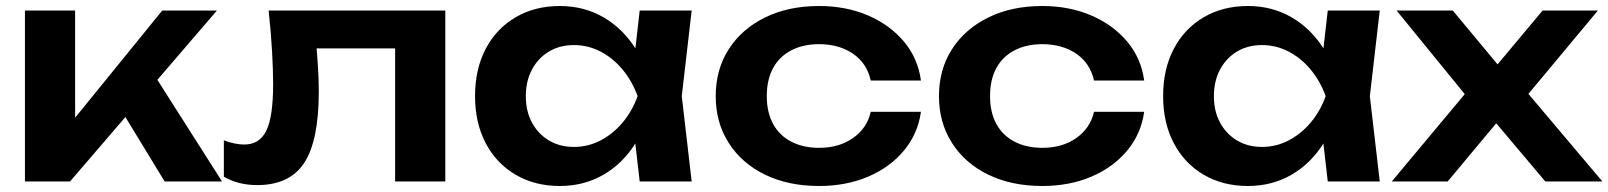

<svg xmlns="http://www.w3.org/2000/svg" viewBox="-20 -604 5353 639"><path d="M63 0V-569H230V-135L181 -152L520 -569H702L213 0ZM528 0 358 -279 481 -374 719 0Z M874 -569H1462V0H1295V-519L1372 -443H957L1029 -505Q1034 -444 1037.5 -392.5Q1041 -341 1041 -300Q1041 -136 992.5 -62Q944 12 836 12Q806 12 778.5 5.5Q751 -1 725 -16V-137Q743 -130 760.5 -126.5Q778 -123 793 -123Q844 -123 866.5 -169.5Q889 -216 889 -323Q889 -371 885.5 -433Q882 -495 874 -569Z M2109 0 2085 -208 2112 -284 2085 -359 2109 -569H2282L2249 -284L2282 0ZM2153 -284Q2137 -194 2094.5 -126.5Q2052 -59 1987.5 -22Q1923 15 1843 15Q1760 15 1696 -22.5Q1632 -60 1596.5 -127.5Q1561 -195 1561 -284Q1561 -374 1596.5 -441.5Q1632 -509 1696 -546.5Q1760 -584 1843 -584Q1923 -584 1987.5 -547Q2052 -510 2095 -442.5Q2138 -375 2153 -284ZM1730 -284Q1730 -234 1750.5 -196Q1771 -158 1807 -136.5Q1843 -115 1890 -115Q1937 -115 1978.5 -136.5Q2020 -158 2052 -196Q2084 -234 2102 -284Q2084 -334 2052 -372.5Q2020 -411 1978.5 -432.5Q1937 -454 1890 -454Q1843 -454 1807 -432.5Q1771 -411 1750.5 -372.5Q1730 -334 1730 -284Z M3045 -232Q3035 -159 2988.5 -103Q2942 -47 2869 -16Q2796 15 2706 15Q2604 15 2526.5 -22.5Q2449 -60 2405.5 -128Q2362 -196 2362 -284Q2362 -373 2405.5 -440.5Q2449 -508 2526.5 -546Q2604 -584 2706 -584Q2796 -584 2869 -552.5Q2942 -521 2988.5 -465.5Q3035 -410 3045 -336H2878Q2865 -394 2818.5 -425.5Q2772 -457 2706 -457Q2653 -457 2613.5 -436.5Q2574 -416 2553 -377.5Q2532 -339 2532 -284Q2532 -230 2553 -191.5Q2574 -153 2613.5 -132.5Q2653 -112 2706 -112Q2773 -112 2819.5 -145Q2866 -178 2878 -232Z M3788 -232Q3778 -159 3731.5 -103Q3685 -47 3612 -16Q3539 15 3449 15Q3347 15 3269.5 -22.5Q3192 -60 3148.5 -128Q3105 -196 3105 -284Q3105 -373 3148.5 -440.5Q3192 -508 3269.5 -546Q3347 -584 3449 -584Q3539 -584 3612 -552.5Q3685 -521 3731.5 -465.5Q3778 -410 3788 -336H3621Q3608 -394 3561.5 -425.5Q3515 -457 3449 -457Q3396 -457 3356.5 -436.5Q3317 -416 3296 -377.5Q3275 -339 3275 -284Q3275 -230 3296 -191.5Q3317 -153 3356.5 -132.5Q3396 -112 3449 -112Q3516 -112 3562.5 -145Q3609 -178 3621 -232Z M4399 0 4375 -208 4402 -284 4375 -359 4399 -569H4572L4539 -284L4572 0ZM4443 -284Q4427 -194 4384.5 -126.5Q4342 -59 4277.5 -22Q4213 15 4133 15Q4050 15 3986 -22.5Q3922 -60 3886.5 -127.5Q3851 -195 3851 -284Q3851 -374 3886.5 -441.5Q3922 -509 3986 -546.5Q4050 -584 4133 -584Q4213 -584 4277.5 -547Q4342 -510 4385 -442.5Q4428 -375 4443 -284ZM4020 -284Q4020 -234 4040.5 -196Q4061 -158 4097 -136.5Q4133 -115 4180 -115Q4227 -115 4268.5 -136.5Q4310 -158 4342 -196Q4374 -234 4392 -284Q4374 -334 4342 -372.5Q4310 -411 4268.5 -432.5Q4227 -454 4180 -454Q4133 -454 4097 -432.5Q4061 -411 4040.5 -372.5Q4020 -334 4020 -284Z M4612 0 4881 -322 4880 -260 4628 -569H4815L4993 -355H4935L5114 -569H5298L5038 -257L5030 -335L5313 0H5123L4929 -230H4990L4798 0Z"/></svg>

Font: Unbounded Medium
Style: Regular
Weight: 500
Designer: Luke Prowse, Jean-Baptiste Morizot, Fátima Lázaro, Florian Runge
Foundry: NaN
Version: Version 1.700